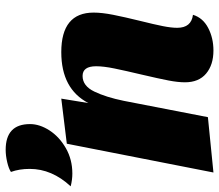

<svg xmlns="http://www.w3.org/2000/svg" viewBox="-122 -702 791 694"><g transform="rotate(-90 274.0 -355.5)"><path d="M432 -530Q575 -530 575 -413Q575 -383 567 -342.5Q559 -302 545 -245Q532 -193 526 -162.5Q520 -132 520 -111Q520 -60 567 -54Q556 -18 519.5 1Q483 20 438 20Q386 20 354.5 -6.5Q323 -33 323 -83Q323 -108 329.5 -142Q336 -176 351 -240Q365 -299 373 -338Q381 -377 381 -404Q381 -453 346 -453Q310 -453 289.5 -410.5Q269 -368 256 -304L197 0L-3 20L101 -510L264 -530L248 -432Q299 -530 432 -530ZM79 -731Q172 -731 172 -643Q172 -608 149 -572.5Q126 -537 85 -513.5Q44 -490 -7 -490Q-29 -490 -53 -496Q10 -564 10 -644Q10 -682 -1 -712Q11 -720 34.5 -725.5Q58 -731 79 -731Z"/></g></svg>

Font: Sansita ExtraBold Italic
Style: Regular
Weight: 800
Italic angle: -11°
Designer: Pablo Cosgaya
Foundry: Omnibus-Type
Version: Version 1.006